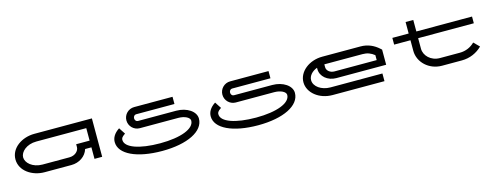

<svg xmlns="http://www.w3.org/2000/svg" viewBox="-20 -1176 5000 1932"><g transform="rotate(-15 2480.0 -210.0)"><path d="M900 -400H300C171.3 -400 50 -319.6 50 -200C50 -80.4 171.3 0 300 0H580C661.1 0 733 -47.8 754.3 -120H820V0H900ZM820 -320V-190H680V-160C680 -121.1 640.5 -80 580 -80H300C196.9 -80 130 -142.9 130 -200C130 -257.1 196.9 -320 300 -320Z M1740 -400H1340C1279.3 -400 1230 -350.7 1230 -290C1230 -229.3 1279.3 -180 1340 -180H1740C1806.2 -180 1860 -153.1 1860 -120C1860 -36 1716 20 1500 20C1284 20 1140 -32 1140 -110C1140 -124.8 1141 -138.3 1182.4 -166.1L1138.5 -233C1081.6 -195.7 1060 -152.2 1060 -110C1060 16 1236 100 1500 100C1764 100 1940 12 1940 -120C1940 -194.5 1850.4 -255 1740 -255H1340C1323.4 -255 1310 -270.7 1310 -290C1310 -309.3 1323.4 -325 1340 -325H1740Z M2740 -400H2340C2279.3 -400 2230 -350.7 2230 -290C2230 -229.3 2279.3 -180 2340 -180H2740C2806.2 -180 2860 -153.1 2860 -120C2860 -36 2716 20 2500 20C2284 20 2140 -32 2140 -110C2140 -124.8 2141 -138.3 2182.4 -166.1L2138.5 -233C2081.6 -195.7 2060 -152.2 2060 -110C2060 16 2236 100 2500 100C2764 100 2940 12 2940 -120C2940 -194.5 2850.4 -255 2740 -255H2340C2323.4 -255 2310 -270.7 2310 -290C2310 -309.3 2323.4 -325 2340 -325H2740Z M3820 -225H3380C3335.8 -225 3300 -254.1 3300 -290V-320H3697.8C3747.3 -320 3783.7 -305.3 3820 -276.6ZM3900 -155V-312.8L3886.8 -324.7C3836.3 -370.4 3774.3 -400 3697.8 -400H3300C3162 -400 3050 -310.4 3050 -200C3050 -89.6 3162 0 3300 0H3840.8V-80H3300C3206.2 -80 3130 -133.8 3130 -200C3130 -245.8 3166.5 -285.7 3220 -305.9V-290C3220 -215.5 3291.7 -155 3380 -155Z M4030 -400V-330H4200V-220C4200 -98.6 4307.5 0 4440 0H4647.8C4730.7 0 4805.7 -33.5 4860 -87.8L4803.4 -144.4C4763.5 -104.4 4708.8 -80 4647.8 -80H4440C4345.8 -80 4280 -148.7 4280 -220V-330H4860V-400H4280V-520H4200V-400Z"/></g></svg>

Font: KetosagCBd
Style: Regular
Weight: 500
Designer: gluk
Foundry: gluk
Version: Version 00.0024